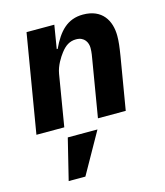

<svg xmlns="http://www.w3.org/2000/svg" viewBox="-117 -617 835 974"><g transform="rotate(-15 300.0 -129.5)"><path d="M171.2 0 215.9 -269.2C223 -311.1 247.9 -349.1 263.1 -369C285.9 -399.1 310 -415.8 344.1 -415.8C388.8 -415.8 404.1 -382.1 404.1 -355.1C404.1 -329.9 399.9 -311.1 397 -293L348 0H494L540.1 -274.9C547.9 -323.2 551.1 -350.1 551.1 -378.9C551.1 -459.2 511 -528.1 410.2 -528.1C328.1 -528.1 280.9 -476.9 241.8 -393.1H236.9L257.1 -516H111.2L24.9 0ZM122.2 269.2H209.9L331 54H175.1Z"/></g></svg>

Font: Margiela Mono Italic Bold It
Style: Regular
Weight: 700
Designer: Mike Abbink, Paul van der Laan, Pieter van Rosmalen
Foundry: Bold Monday
Version: Version 2.003 2021